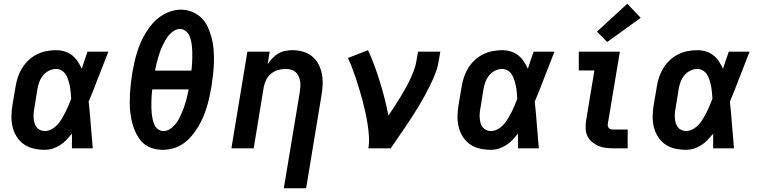

<svg xmlns="http://www.w3.org/2000/svg" viewBox="-20 -798 4090 1033"><path d="M221 8Q191 8 162 1.5Q133 -5 109.5 -21Q86 -37 70.5 -61.5Q55 -86 48 -114Q41 -142 41.5 -172.5Q42 -203 47 -233L64 -333Q68 -359 76.5 -384Q85 -409 99.5 -432.5Q114 -456 134.5 -475Q155 -494 179.5 -506Q204 -518 230 -523Q256 -528 282 -528Q306 -528 328.5 -521Q351 -514 368.5 -500Q386 -486 398.5 -467Q411 -448 420 -428Q427 -451 435 -474Q443 -497 451 -520H563Q536 -453 510.5 -385.5Q485 -318 457 -251Q464 -188 468.5 -125.5Q473 -63 479 0H367Q367 -20 367 -40Q367 -60 367 -79Q353 -62 337.5 -45.5Q322 -29 303 -17Q284 -5 263.5 1.5Q243 8 221 8ZM221 -93Q240 -93 258 -103Q276 -113 289.5 -128Q303 -143 313 -160Q323 -177 332 -194.5Q341 -212 348.5 -230Q356 -248 363 -267Q362 -283 360.5 -300Q359 -317 356 -333Q353 -349 348 -365Q343 -381 335 -395Q327 -409 313 -418Q299 -427 282 -427Q262 -427 243 -417.5Q224 -408 211 -391.5Q198 -375 191 -355.5Q184 -336 181 -317L165 -217Q162 -203 161 -189.5Q160 -176 161 -162.5Q162 -149 165.5 -136.5Q169 -124 176.5 -114Q184 -104 196 -98.5Q208 -93 221 -93Z M856 8Q830 8 805.5 1.5Q781 -5 761 -19.5Q741 -34 727.5 -54.5Q714 -75 704.5 -97.5Q695 -120 689.5 -144.5Q684 -169 681 -194Q678 -219 678 -245Q678 -271 679.5 -297Q681 -323 684 -349Q687 -375 691 -401Q696 -429 702 -457.5Q708 -486 716.5 -513.5Q725 -541 736.5 -568Q748 -595 763.5 -620.5Q779 -646 799 -669.5Q819 -693 844 -710Q869 -727 897 -736.5Q925 -746 954 -746Q986 -746 1015.5 -733.5Q1045 -721 1066 -699.5Q1087 -678 1099.5 -649.5Q1112 -621 1119.5 -591Q1127 -561 1129.5 -529Q1132 -497 1131 -464Q1130 -431 1126.5 -398.5Q1123 -366 1118 -334Q1113 -306 1107 -277.5Q1101 -249 1092.5 -221.5Q1084 -194 1072.5 -167Q1061 -140 1045.5 -114.5Q1030 -89 1010.5 -66Q991 -43 966 -25.5Q941 -8 912.5 0Q884 8 856 8ZM814 -418H1010Q1012 -434 1013 -450.5Q1014 -467 1014.5 -483.5Q1015 -500 1014.5 -516.5Q1014 -533 1012.5 -549Q1011 -565 1007.5 -580.5Q1004 -596 997 -609.5Q990 -623 977 -632.5Q964 -642 948 -642Q931 -642 915.5 -632Q900 -622 888.5 -608.5Q877 -595 868.5 -579.5Q860 -564 852.5 -548Q845 -532 839.5 -516Q834 -500 829.5 -483.5Q825 -467 821 -450.5Q817 -434 814 -418ZM860 -93Q877 -93 892.5 -102.5Q908 -112 920 -125.5Q932 -139 940.5 -154.5Q949 -170 956 -186Q963 -202 969 -218.5Q975 -235 979.5 -251Q984 -267 988 -283.5Q992 -300 995 -317H799Q797 -301 796 -284.5Q795 -268 794.5 -251.5Q794 -235 794.5 -219Q795 -203 796.5 -187Q798 -171 801.5 -155.5Q805 -140 811.5 -125.5Q818 -111 831 -102Q844 -93 860 -93Z M1507 215 1593 -303Q1595 -318 1596 -333Q1597 -348 1594.5 -362Q1592 -376 1586 -389Q1580 -402 1569.5 -411Q1559 -420 1545 -423.5Q1531 -427 1516 -427Q1495 -427 1475 -421Q1455 -415 1438.5 -401.5Q1422 -388 1412.5 -369Q1403 -350 1399 -330L1345 0H1225L1311 -520H1431L1420 -453Q1431 -470 1445.5 -485Q1460 -500 1478 -510.5Q1496 -521 1515.5 -524.5Q1535 -528 1554 -528Q1583 -528 1610.5 -520Q1638 -512 1659 -495Q1680 -478 1693 -453.5Q1706 -429 1711.5 -402Q1717 -375 1716 -345.5Q1715 -316 1710 -287L1627 215Z M1962 0Q1967 -32 1965 -64.5Q1963 -97 1958 -128.5Q1953 -160 1946.5 -190.5Q1940 -221 1932 -251.5Q1924 -282 1915 -312Q1906 -342 1896.5 -371Q1887 -400 1876 -429Q1865 -458 1852 -486L1960 -528Q1979 -487 1995 -443.5Q2011 -400 2024.5 -356Q2038 -312 2049.5 -267Q2061 -222 2070 -176Q2085 -199 2100.5 -222.5Q2116 -246 2130.5 -269.5Q2145 -293 2158.5 -317Q2172 -341 2184 -366Q2196 -391 2206 -416.5Q2216 -442 2220 -468L2229 -520H2349L2340 -468Q2335 -436 2323 -405Q2311 -374 2296.5 -344Q2282 -314 2266 -284.5Q2250 -255 2232.5 -226Q2215 -197 2196.5 -168.5Q2178 -140 2159 -112Q2140 -84 2120.5 -56Q2101 -28 2082 0Z M2621 8Q2591 8 2562 1.5Q2533 -5 2509.5 -21Q2486 -37 2470.5 -61.5Q2455 -86 2448 -114Q2441 -142 2441.5 -172.5Q2442 -203 2447 -233L2464 -333Q2468 -359 2476.5 -384Q2485 -409 2499.5 -432.5Q2514 -456 2534.5 -475Q2555 -494 2579.5 -506Q2604 -518 2630 -523Q2656 -528 2682 -528Q2706 -528 2728.5 -521Q2751 -514 2768.5 -500Q2786 -486 2798.5 -467Q2811 -448 2820 -428Q2827 -451 2835 -474Q2843 -497 2851 -520H2963Q2936 -453 2910.5 -385.5Q2885 -318 2857 -251Q2864 -188 2868.5 -125.5Q2873 -63 2879 0H2767Q2767 -20 2767 -40Q2767 -60 2767 -79Q2753 -62 2737.5 -45.5Q2722 -29 2703 -17Q2684 -5 2663.5 1.5Q2643 8 2621 8ZM2621 -93Q2640 -93 2658 -103Q2676 -113 2689.5 -128Q2703 -143 2713 -160Q2723 -177 2732 -194.5Q2741 -212 2748.5 -230Q2756 -248 2763 -267Q2762 -283 2760.5 -300Q2759 -317 2756 -333Q2753 -349 2748 -365Q2743 -381 2735 -395Q2727 -409 2713 -418Q2699 -427 2682 -427Q2662 -427 2643 -417.5Q2624 -408 2611 -391.5Q2598 -375 2591 -355.5Q2584 -336 2581 -317L2565 -217Q2562 -203 2561 -189.5Q2560 -176 2561 -162.5Q2562 -149 2565.5 -136.5Q2569 -124 2576.5 -114Q2584 -104 2596 -98.5Q2608 -93 2621 -93Z M3282 0Q3261 0 3239.5 -2.5Q3218 -5 3199.5 -13Q3181 -21 3165.5 -34Q3150 -47 3141 -65Q3132 -83 3131 -104.5Q3130 -126 3133 -147L3178 -419H3094V-520H3315L3250 -130Q3249 -124 3251 -117.5Q3253 -111 3257.5 -107Q3262 -103 3268.5 -102Q3275 -101 3282 -101H3357V0ZM3247 -572 3192 -628 3355 -778 3427 -702Z M3671 8Q3641 8 3612 1.5Q3583 -5 3559.5 -21Q3536 -37 3520.5 -61.5Q3505 -86 3498 -114Q3491 -142 3491.5 -172.5Q3492 -203 3497 -233L3514 -333Q3518 -359 3526.5 -384Q3535 -409 3549.5 -432.5Q3564 -456 3584.5 -475Q3605 -494 3629.5 -506Q3654 -518 3680 -523Q3706 -528 3732 -528Q3756 -528 3778.5 -521Q3801 -514 3818.5 -500Q3836 -486 3848.5 -467Q3861 -448 3870 -428Q3877 -451 3885 -474Q3893 -497 3901 -520H4013Q3986 -453 3960.5 -385.5Q3935 -318 3907 -251Q3914 -188 3918.5 -125.5Q3923 -63 3929 0H3817Q3817 -20 3817 -40Q3817 -60 3817 -79Q3803 -62 3787.5 -45.5Q3772 -29 3753 -17Q3734 -5 3713.5 1.5Q3693 8 3671 8ZM3671 -93Q3690 -93 3708 -103Q3726 -113 3739.5 -128Q3753 -143 3763 -160Q3773 -177 3782 -194.5Q3791 -212 3798.5 -230Q3806 -248 3813 -267Q3812 -283 3810.5 -300Q3809 -317 3806 -333Q3803 -349 3798 -365Q3793 -381 3785 -395Q3777 -409 3763 -418Q3749 -427 3732 -427Q3712 -427 3693 -417.5Q3674 -408 3661 -391.5Q3648 -375 3641 -355.5Q3634 -336 3631 -317L3615 -217Q3612 -203 3611 -189.5Q3610 -176 3611 -162.5Q3612 -149 3615.5 -136.5Q3619 -124 3626.5 -114Q3634 -104 3646 -98.5Q3658 -93 3671 -93Z"/></svg>

Font: Zed Sans Extended
Style: Bold Italic
Weight: 700
Width: 7
Italic angle: -9°
Designer: Belleve Invis
Foundry: Belleve Invis
Version: Version 1.0.0; ttfautohint (v1.8.4)